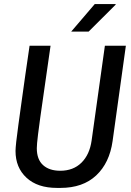

<svg xmlns="http://www.w3.org/2000/svg" viewBox="-20 -910 640 940"><path d="M259 10Q163.5 10 109.8 -39.8Q56 -89.5 56 -170.8Q56 -184.2 59.6 -217.1Q63.2 -250 70 -298.9Q76.8 -347.8 85.2 -409Q93.8 -470.2 103.6 -540.5Q113.5 -610.8 124.8 -686H227.5Q209 -558 196.9 -472.9Q184.8 -387.8 177.2 -335Q169.8 -282.2 166.4 -253.4Q163 -224.5 161.6 -209.6Q160.2 -194.8 160.2 -184.5Q160.2 -129.2 190.9 -101.6Q221.5 -74 275 -74Q338.8 -74 378.8 -113.5Q418.8 -153 428.5 -222L493.5 -686H596.2L531.2 -219.2Q516.2 -112.5 451 -51.2Q385.8 10 275.8 10ZM328.5 -755.2 444 -890.2H546.2V-887.2L413.8 -755.2Z"/></svg>

Font: Chivo Mono Medium
Style: Italic
Weight: 500
Italic angle: -8.05°
Monospace: yes
Designer: Hector Gatti
Foundry: Omnibus-Type
Version: Version 1.008